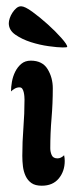

<svg xmlns="http://www.w3.org/2000/svg" viewBox="-20 -588 235 611"><path d="M78 -395Q115 -395 131.5 -368Q148 -341 148 -307Q148 -259 144 -211.5Q140 -164 140 -116Q140 -105 144.5 -94.5Q149 -84 163 -84Q174 -84 184 -94Q185 -89 185.5 -85Q186 -81 186 -76Q186 -43 167 -20Q148 3 113 3Q92 3 80 -5.5Q68 -14 61.5 -28Q55 -42 53 -58.5Q51 -75 51 -92Q51 -137 54.5 -181.5Q58 -226 58 -271Q58 -275 57.5 -281.5Q57 -288 55.5 -294.5Q54 -301 51 -305.5Q48 -310 42 -310Q34 -310 27 -306Q20 -302 15 -297Q15 -311 18 -328Q21 -345 28.5 -360Q36 -375 48 -385Q60 -395 78 -395ZM194 -439Q194 -437 180 -437Q164 -437 135 -441Q106 -445 78 -454Q50 -463 29 -477.5Q8 -492 8 -514Q8 -521 11 -530Q14 -539 19.5 -547.5Q25 -556 32 -562Q39 -568 47 -568Q59 -568 83 -550.5Q107 -533 132 -510.5Q157 -488 175.5 -467Q194 -446 194 -439Z"/></svg>

Font: Gloria
Style: Regular
Weight: 400
Designer: Peter Wiegel
Foundry: Peter Wiegel
Version: Version 1.000